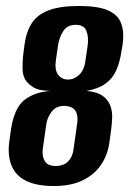

<svg xmlns="http://www.w3.org/2000/svg" viewBox="-20 -614 432 642"><path d="M160 8Q102 8 67 -9.5Q32 -27 18.5 -60.5Q5 -94 11 -140L16 -176Q20 -206 29 -231Q38 -256 54 -273Q67 -286 90 -296.5Q113 -307 148 -310Q115 -311 99.5 -318Q84 -325 72 -338Q56 -355 55.5 -383.5Q55 -412 59 -442L62 -465Q68 -509 87 -537.5Q106 -566 144 -580Q182 -594 244 -594Q306 -594 339.5 -580Q373 -566 384.5 -537.5Q396 -509 390 -465L386 -442Q381 -407 369 -379.5Q357 -352 333 -334.5Q309 -317 269 -310Q304 -307 322.5 -294Q341 -281 348.5 -261.5Q356 -242 355 -219.5Q354 -197 351 -175L346 -139Q341 -99 319.5 -65.5Q298 -32 258.5 -12Q219 8 160 8ZM166 -59Q193 -59 208 -74.5Q223 -90 226 -116L238 -201Q242 -227 232.5 -243Q223 -259 195 -260Q168 -260 153.5 -241.5Q139 -223 135 -200L123 -116Q120 -91 130 -75Q140 -59 166 -59ZM207 -348Q228 -348 245 -364Q262 -380 266 -413L273 -461Q277 -490 269 -510.5Q261 -531 233 -531Q205 -531 191.5 -510Q178 -489 174 -462L167 -414Q162 -380 174.5 -364Q187 -348 207 -348Z"/></svg>

Font: Alumni Sans
Style: Bold Italic
Weight: 700
Italic angle: -8°
Designer: Robert E. Leuschke
Foundry: Robert E. Leuschke
Version: Version 1.016